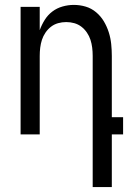

<svg xmlns="http://www.w3.org/2000/svg" viewBox="-20 -548 540 783"><path d="M358 215V-320Q358 -337 356 -353.5Q354 -370 349 -385.5Q344 -401 334.5 -415Q325 -429 312 -439Q299 -449 283 -453.5Q267 -458 250 -458Q233 -458 217 -453.5Q201 -449 188 -439Q175 -429 165.5 -415Q156 -401 151 -385.5Q146 -370 144 -353.5Q142 -337 142 -320V0H64V-520H142V-425Q150 -447 162.5 -467Q175 -487 193.5 -501Q212 -515 235 -521.5Q258 -528 281 -528Q306 -528 329.5 -521Q353 -514 372 -498Q391 -482 403.5 -461Q416 -440 423.5 -416.5Q431 -393 433.5 -368.5Q436 -344 436 -320V-70H482V0H436V215Z"/></svg>

Font: HulyMono
Style: Regular
Weight: 400
Monospace: yes
Designer: Belleve Invis
Foundry: Belleve Invis
Version: Version 33.2.5; ttfautohint (v1.8.4)